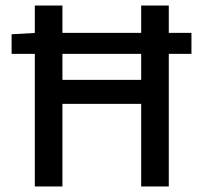

<svg xmlns="http://www.w3.org/2000/svg" viewBox="-20 -675 737 695"><path d="M22 -480V-551L111 -556H673V-480ZM106 0V-655H206V-386H491V-655H591V0H491V-299H206V0Z"/></svg>

Font: Source Sans 3 Medium
Style: Regular
Weight: 500
Designer: Paul D. Hunt
Foundry: Adobe
Version: Version 3.052;hotconv 1.1.0;makeotfexe 2.6.0